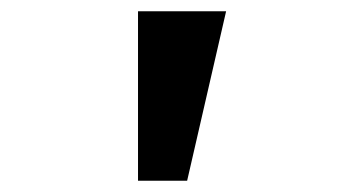

<svg xmlns="http://www.w3.org/2000/svg" viewBox="-20 -720 640 340"><path d="M380.4 -700 311.4 -400H224.4V-700Z"/></svg>

Font: Fliege Mono Thin
Style: Regular
Weight: 100
Version: Version 0.020;Glyphs 3.3 (3306)